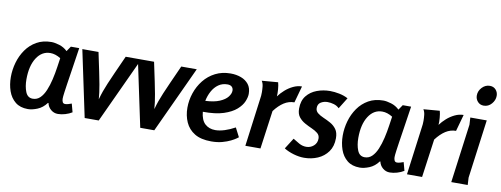

<svg xmlns="http://www.w3.org/2000/svg" viewBox="-62 -1084 3724 1426"><g transform="rotate(10 1799.5 -371.0)"><path d="M421 -500H484Q469 -398 458.5 -331Q448 -264 442 -223.5Q436 -183 433 -161Q430 -139 429 -128Q428 -117 428 -109Q428 -96 433 -84.5Q438 -73 453 -73Q463 -73 477 -77Q491 -81 501 -85L518 -22Q496 -8 467 0.5Q438 9 412 9Q382 9 359 -10.5Q336 -30 330 -59H326Q297 -20 257.5 -4Q218 12 186 12Q128 12 91.5 -17.5Q55 -47 38 -95.5Q21 -144 21 -201Q21 -256 36.5 -310.5Q52 -365 83.5 -410Q115 -455 162.5 -482Q210 -509 274 -509Q298 -509 333 -498.5Q368 -488 395 -462ZM138 -204Q138 -150 154 -110Q170 -70 209 -70Q241 -70 264 -92.5Q287 -115 303 -153Q319 -191 330 -238Q341 -285 348 -334L358 -402Q318 -427 280 -427Q216 -427 177 -366.5Q138 -306 138 -204Z M630 -497Q649 -409 660.5 -352.5Q672 -296 678.5 -261Q685 -226 688 -201Q691 -176 693 -151Q703 -187 713 -215Q723 -243 737.5 -277.5Q752 -312 775 -363.5Q798 -415 835 -497H952L720 4H614L508 -497Z M1049 -497Q1068 -409 1079.5 -352.5Q1091 -296 1097.5 -261Q1104 -226 1107 -201Q1110 -176 1112 -151Q1122 -187 1132 -215Q1142 -243 1156.5 -277.5Q1171 -312 1194 -363.5Q1217 -415 1254 -497H1371L1139 4H1033L927 -497Z M1625 -510Q1668 -510 1704 -496.5Q1740 -483 1761.5 -455.5Q1783 -428 1783 -384Q1783 -359 1769.5 -326.5Q1756 -294 1721.5 -263.5Q1687 -233 1626 -213Q1565 -193 1470 -194Q1476 -132 1506.5 -104Q1537 -76 1584 -76Q1616 -76 1654 -88Q1692 -100 1732 -122L1767 -54Q1767 -54 1753.5 -44Q1740 -34 1714 -21Q1688 -8 1651.5 2Q1615 12 1569 12Q1491 12 1443.5 -17Q1396 -46 1374 -95.5Q1352 -145 1352 -204Q1352 -261 1370.5 -315.5Q1389 -370 1424 -414Q1459 -458 1510 -484Q1561 -510 1625 -510ZM1616 -426Q1577 -426 1548 -405.5Q1519 -385 1500.5 -351Q1482 -317 1474 -277Q1540 -280 1581 -297.5Q1622 -315 1641 -339.5Q1660 -364 1660 -387Q1660 -404 1649 -415Q1638 -426 1616 -426Z M1983 -507Q1989 -486 1991.5 -455Q1994 -424 1992 -402Q2011 -428 2038 -452Q2065 -476 2097.5 -491.5Q2130 -507 2163 -507L2128 -381Q2086 -381 2049.5 -357.5Q2013 -334 1979 -289L1939 0H1825L1873 -363Q1875 -373 1876 -386.5Q1877 -400 1877 -413Q1877 -433 1874.5 -456.5Q1872 -480 1861 -497Z M2459 -395Q2442 -412 2418 -419Q2394 -426 2370 -426Q2343 -426 2320.5 -412.5Q2298 -399 2298 -369Q2298 -346 2316 -331.5Q2334 -317 2361 -305.5Q2388 -294 2415 -279Q2442 -264 2460 -239Q2478 -214 2478 -172Q2478 -111 2448.5 -70Q2419 -29 2371.5 -8.5Q2324 12 2269 12Q2232 12 2190.5 0Q2149 -12 2117 -32L2169 -114Q2192 -99 2217.5 -85Q2243 -71 2271 -71Q2303 -71 2327 -92Q2351 -113 2351 -147Q2351 -172 2332.5 -187Q2314 -202 2287.5 -213.5Q2261 -225 2234 -240Q2207 -255 2188.5 -278.5Q2170 -302 2170 -342Q2170 -401 2199.5 -438Q2229 -475 2276 -492.5Q2323 -510 2375 -510Q2408 -510 2445 -502.5Q2482 -495 2511 -479Z M2924 -500H2987Q2972 -398 2961.5 -331Q2951 -264 2945 -223.5Q2939 -183 2936 -161Q2933 -139 2932 -128Q2931 -117 2931 -109Q2931 -96 2936 -84.5Q2941 -73 2956 -73Q2966 -73 2980 -77Q2994 -81 3004 -85L3021 -22Q2999 -8 2970 0.5Q2941 9 2915 9Q2885 9 2862 -10.5Q2839 -30 2833 -59H2829Q2800 -20 2760.5 -4Q2721 12 2689 12Q2631 12 2594.5 -17.5Q2558 -47 2541 -95.5Q2524 -144 2524 -201Q2524 -256 2539.5 -310.5Q2555 -365 2586.5 -410Q2618 -455 2665.5 -482Q2713 -509 2777 -509Q2801 -509 2836 -498.5Q2871 -488 2898 -462ZM2641 -204Q2641 -150 2657 -110Q2673 -70 2712 -70Q2744 -70 2767 -92.5Q2790 -115 2806 -153Q2822 -191 2833 -238Q2844 -285 2851 -334L2861 -402Q2821 -427 2783 -427Q2719 -427 2680 -366.5Q2641 -306 2641 -204Z M3202 -507Q3208 -486 3210.5 -455Q3213 -424 3211 -402Q3230 -428 3257 -452Q3284 -476 3316.5 -491.5Q3349 -507 3382 -507L3347 -381Q3305 -381 3268.5 -357.5Q3232 -334 3198 -289L3158 0H3044L3092 -363Q3094 -373 3095 -386.5Q3096 -400 3096 -413Q3096 -433 3093.5 -456.5Q3091 -480 3080 -497Z M3599 -689Q3599 -656 3575 -628.5Q3551 -601 3516 -601Q3488 -601 3470.5 -620.5Q3453 -640 3453 -667Q3453 -701 3478 -727.5Q3503 -754 3537 -754Q3565 -754 3582 -735Q3599 -716 3599 -689ZM3558 -497 3499 -55 3502 0H3378L3437 -443L3434 -497Z"/></g></svg>

Font: Rosario
Style: Bold Italic
Weight: 700
Italic angle: -8.05°
Designer: Hector Gatti
Foundry: Omnibus Type
Version: Version 1.101; ttfautohint (v1.8.1.43-b0c9)